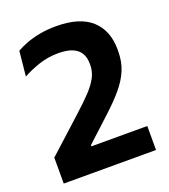

<svg xmlns="http://www.w3.org/2000/svg" viewBox="-122 -741 732 831"><g transform="rotate(-20 243.5 -326.0)"><path d="M454.5 0H29.5V-119.5L187.5 -263Q229 -300.5 256.8 -329.8Q284.5 -359 298.8 -386.2Q313 -413.5 313 -443.5V-448.5Q313 -476.5 301.8 -496.5Q290.5 -516.5 265.5 -527.5Q240.5 -538.5 199.5 -538.5Q151.5 -538.5 109 -524Q66.5 -509.5 34 -491.5L45.5 -606Q66 -618 93.5 -628.2Q121 -638.5 155.2 -645Q189.5 -651.5 230.5 -651.5Q338.5 -651.5 392.8 -602.8Q447 -554 447 -465.5V-458.5Q447 -410.5 431 -371.8Q415 -333 383.5 -295.8Q352 -258.5 304.5 -215L197 -116V-90L141.5 -110.5H454.5Z"/></g></svg>

Font: Anek Kannada Medium SemiBold
Style: Regular
Weight: 600
Version: Version 1.003